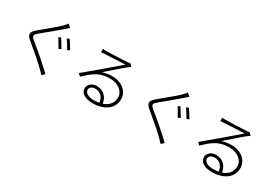

<svg xmlns="http://www.w3.org/2000/svg" viewBox="28 -1750 3903 2760"><g transform="rotate(30 1980.0 -370.0)"><path d="M630 -563 593 -546C618 -508 657 -440 678 -401L718 -418C696 -456 654 -527 630 -563ZM744 -607 707 -589C734 -551 772 -490 796 -448L835 -465C812 -507 770 -574 744 -607ZM623 -789C614 -774 593 -749 578 -734C511 -664 352 -541 279 -478C196 -407 183 -368 274 -294C367 -218 542 -70 596 -11C612 8 637 30 653 49L698 9C602 -88 423 -240 324 -319C254 -376 256 -393 320 -448C397 -511 546 -632 616 -695C629 -706 658 -733 673 -745Z M1484 -16C1401 -16 1335 -48 1335 -102C1335 -142 1374 -171 1424 -171C1513 -171 1565 -111 1576 -24C1548 -19 1517 -16 1484 -16ZM1679 -739C1670 -736 1661 -734 1639 -732C1589 -727 1340 -718 1290 -718C1275 -718 1250 -719 1231 -721L1233 -665C1252 -668 1271 -669 1290 -670C1341 -672 1571 -683 1625 -686C1574 -642 1439 -525 1384 -479C1327 -431 1196 -322 1107 -247L1146 -208C1283 -340 1368 -403 1538 -403C1670 -403 1771 -325 1771 -224C1771 -131 1714 -67 1624 -36C1611 -128 1548 -215 1425 -215C1341 -215 1287 -159 1287 -99C1287 -27 1356 31 1490 31C1682 31 1821 -62 1821 -223C1821 -351 1708 -448 1546 -448C1494 -448 1439 -441 1386 -422C1471 -494 1621 -629 1667 -664C1680 -674 1700 -688 1715 -699Z M2610 -563 2573 -546C2598 -508 2637 -440 2658 -401L2698 -418C2676 -456 2634 -527 2610 -563ZM2724 -607 2687 -589C2714 -551 2752 -490 2776 -448L2815 -465C2792 -507 2750 -574 2724 -607ZM2603 -789C2594 -774 2573 -749 2558 -734C2491 -664 2332 -541 2259 -478C2176 -407 2163 -368 2254 -294C2347 -218 2522 -70 2576 -11C2592 8 2617 30 2633 49L2678 9C2582 -88 2403 -240 2304 -319C2234 -376 2236 -393 2300 -448C2377 -511 2526 -632 2596 -695C2609 -706 2638 -733 2653 -745Z M3464 -16C3381 -16 3315 -48 3315 -102C3315 -142 3354 -171 3404 -171C3493 -171 3545 -111 3556 -24C3528 -19 3497 -16 3464 -16ZM3659 -739C3650 -736 3641 -734 3619 -732C3569 -727 3320 -718 3270 -718C3255 -718 3230 -719 3211 -721L3213 -665C3232 -668 3251 -669 3270 -670C3321 -672 3551 -683 3605 -686C3554 -642 3419 -525 3364 -479C3307 -431 3176 -322 3087 -247L3126 -208C3263 -340 3348 -403 3518 -403C3650 -403 3751 -325 3751 -224C3751 -131 3694 -67 3604 -36C3591 -128 3528 -215 3405 -215C3321 -215 3267 -159 3267 -99C3267 -27 3336 31 3470 31C3662 31 3801 -62 3801 -223C3801 -351 3688 -448 3526 -448C3474 -448 3419 -441 3366 -422C3451 -494 3601 -629 3647 -664C3660 -674 3680 -688 3695 -699Z"/></g></svg>

Font: Source Han Sans SC Light
Style: Regular
Weight: 300
Designer: Ryoko NISHIZUKA (kana & ideographs); Paul D. Hunt (Latin, Greek & Cyrillic); Wenlong ZHANG (bopomofo); Sandoll Communica
Foundry: Adobe Systems Incorporated
Version: Version 1.004;PS 1.004;hotconv 1.0.82;makeotf.lib2.5.63406